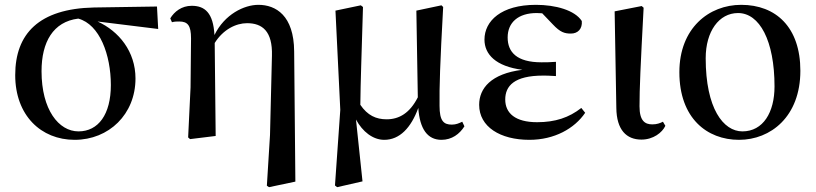

<svg xmlns="http://www.w3.org/2000/svg" viewBox="-20 -563 3378 795"><path d="M289 16C431 16 541 -90 541 -238C541 -350 472 -434 384 -474L635 -443L630 -536L369 -532C141 -527 43 -423 43 -252C43 -85 150 16 289 16ZM304 -486C393 -462 439 -335 439 -211C439 -89 387 -19 305 -19C223 -19 152 -109 152 -268C152 -389 200 -473 304 -486Z M1085 206 1094 212 1203 189 1198 -350C1197 -499 1122 -543 1050 -543C991 -543 910 -504 868 -418C863 -510 828 -539 774 -539C732 -539 702 -515 685 -487L692 -471C703 -474 712 -474 722 -474C757 -474 771 -458 771 -404L769 -201L759 6L767 13L873 0L869 -385C904 -441 957 -467 1003 -467C1066 -467 1109 -434 1106 -332L1098 -4Z M1571 16C1635 16 1682 -34 1712 -116C1718 -29 1750 16 1808 16C1851 16 1883 -8 1903 -40L1894 -59C1881 -53 1869 -47 1851 -47C1817 -47 1800 -62 1800 -125C1799 -201 1802 -299 1815 -534L1808 -541L1704 -519L1710 -160C1677 -95 1633 -69 1581 -69C1537 -69 1502 -85 1472 -129C1473 -227 1477 -328 1483 -534L1474 -541L1369 -519L1389 -108L1367 205L1376 212L1481 188L1454 -68C1481 -18 1524 16 1571 16Z M2172 16C2276 16 2359 -31 2403 -96L2387 -116C2336 -76 2279 -57 2204 -57C2114 -57 2072 -94 2072 -151C2072 -207 2109 -250 2229 -250C2241 -250 2252 -250 2282 -248V-307C2257 -305 2240 -305 2222 -305C2120 -305 2082 -347 2082 -408C2082 -470 2126 -509 2202 -509L2225 -508L2269 -462C2300 -429 2318 -424 2344 -424C2373 -424 2392 -444 2389 -476C2360 -521 2280 -543 2199 -543C2055 -543 1986 -476 1986 -399C1986 -338 2033 -288 2143 -274C2013 -258 1964 -197 1964 -129C1964 -38 2051 16 2172 16Z M2636 15C2685 15 2722 -14 2735 -42L2725 -59C2713 -53 2700 -48 2681 -48C2650 -48 2628 -63 2628 -123C2628 -197 2632 -286 2645 -531L2637 -538L2525 -516L2532 -116C2533 -25 2574 15 2636 15Z M3040 16C3171 16 3294 -80 3294 -270C3294 -450 3193 -543 3049 -543C2916 -543 2793 -447 2793 -264C2793 -74 2907 16 3040 16ZM3054 -19C2975 -19 2902 -114 2902 -322C2902 -433 2957 -509 3036 -509C3125 -509 3187 -395 3187 -205C3187 -98 3140 -19 3054 -19Z"/></svg>

Font: Noto Serif CJK KR SemiBold
Style: Regular
Weight: 600
Designer: Ryoko NISHIZUKA 西塚涼子 (kana & ideographs); Frank Grießhammer (Latin, Greek & Cyrillic); Wenlong ZHANG 张文龙 (bopomofo); San
Foundry: Adobe
Version: Version 2.001;hotconv 1.1.0;makeotfexe 2.6.0